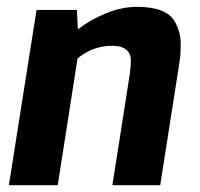

<svg xmlns="http://www.w3.org/2000/svg" viewBox="-20 -542 584 562"><path d="M381 -522Q468 -522 492 -478Q509 -448 509 -413.5Q509 -379 504 -351L449 0H309L360 -326Q363 -348 363 -366.5Q363 -385 349.5 -396.5Q336 -408 308 -408Q252 -408 207 -371L149 0H6L87 -513H205L208 -456Q242 -483 289 -502.5Q336 -522 381 -522Z"/></svg>

Font: Rambla
Style: Bold Italic
Weight: 700
Italic angle: -12°
Designer: Martin Sommaruga
Foundry: Martin Sommaruga
Version: Version 1.001